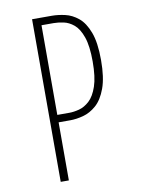

<svg xmlns="http://www.w3.org/2000/svg" viewBox="-81 -757 611 814"><g transform="rotate(-10 225.0 -350.0)"><path d="M114 0V-700H199Q225.5 -700 255.5 -693.2Q285.5 -686.5 312 -664.8Q338.5 -643 355.2 -598.8Q372 -554.5 372 -479Q372 -403.5 355.2 -358Q338.5 -312.5 312 -289.2Q285.5 -266 255.5 -258Q225.5 -250 199 -250H149V0ZM149 -282H201Q220 -282 243.2 -288Q266.5 -294 287.8 -313.5Q309 -333 322.5 -372.5Q336 -412 336 -479Q336 -546 322.5 -584.5Q309 -623 287.8 -640.8Q266.5 -658.5 243.2 -663.2Q220 -668 201 -668H149Z"/></g></svg>

Font: Trispace Condensed Thin
Style: Regular
Weight: 100
Width: 3
Designer: Tyler Finck
Foundry: Etcetera Type Company
Version: Version 1.210; ttfautohint (v1.8.3)